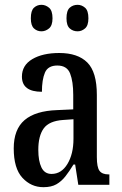

<svg xmlns="http://www.w3.org/2000/svg" viewBox="-20 -767 505 797"><path d="M160 10Q109 10 73 -29Q37 -68 37 -151Q37 -230 82 -268.5Q127 -307 218 -310L284 -313V-373Q284 -429 271 -462Q258 -495 218 -495Q179 -495 166.5 -465.5Q154 -436 154 -386Q71 -386 71 -449Q71 -496 114 -521.5Q157 -547 226 -547Q303 -547 342.5 -507.5Q382 -468 382 -373V-115Q382 -73 393 -58Q404 -43 431 -43H434V0H305L292 -84H285Q268 -56 251.5 -35Q235 -14 214 -2Q193 10 160 10ZM194 -45Q235 -45 260 -86.5Q285 -128 285 -191V-272L242 -269Q184 -265 161.5 -234Q139 -203 139 -145Q139 -99 152 -72Q165 -45 194 -45ZM302 -637Q283 -637 269.5 -649Q256 -661 256 -691Q256 -723 269.5 -735Q283 -747 302 -747Q319 -747 333 -735Q347 -723 347 -691Q347 -661 333 -649Q319 -637 302 -637ZM152 -637Q134 -637 121 -649Q108 -661 108 -691Q108 -723 121 -735Q134 -747 152 -747Q169 -747 183.5 -735Q198 -723 198 -691Q198 -661 183.5 -649Q169 -637 152 -637Z"/></svg>

Font: Noto Serif Thai ExtraCondensed Medium
Style: Regular
Weight: 500
Width: 2
Designer: Monotype Design Team
Foundry: Monotype Imaging Inc.
Version: Version 2.002; ttfautohint (v1.8.4.7-5d5b)